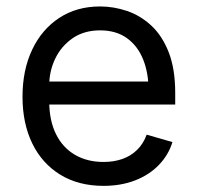

<svg xmlns="http://www.w3.org/2000/svg" viewBox="-20 -573 620 604"><path d="M305.7 11.7Q227.1 11.7 169.7 -23.4Q112.3 -58.6 81.5 -121.8Q50.8 -185.1 50.8 -268.6Q50.8 -352.5 81.1 -416.5Q111.3 -480.5 166.3 -516.6Q221.2 -552.7 294.9 -552.7Q337.4 -552.7 379.4 -538.6Q421.4 -524.4 455.8 -492.7Q490.2 -460.9 510.7 -408.7Q531.2 -356.4 531.2 -280.3V-244.1H110.4V-316.4H485.8L447.3 -289.1Q447.3 -343.8 430.2 -386.2Q413.1 -428.7 379.2 -453.1Q345.2 -477.5 294.9 -477.5Q244.6 -477.5 208.7 -452.9Q172.9 -428.2 153.8 -388.7Q134.8 -349.1 134.8 -303.7V-255.9Q134.8 -193.8 156.2 -150.9Q177.7 -107.9 216.3 -85.7Q254.9 -63.5 305.7 -63.5Q338.4 -63.5 365.2 -73Q392.1 -82.5 411.6 -101.8Q431.2 -121.1 441.4 -149.4L522.5 -126Q509.8 -85 479.7 -54Q449.7 -22.9 405.3 -5.6Q360.8 11.7 305.7 11.7Z"/></svg>

Font: Inter V
Style: 
Weight: 400
Designer: Rasmus Andersson
Foundry: rsms
Version: Version 4.000;git-a3f224843